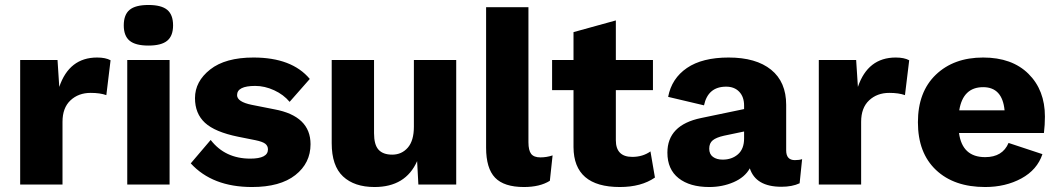

<svg xmlns="http://www.w3.org/2000/svg" viewBox="-20 -741 4250 771"><path d="M61 0V-500H211L218 -392Q258 -510 370 -510Q404 -510 424 -499L407 -359Q382 -368 344 -368Q295 -368 263 -338Q231 -308 231 -252V0Z M477 -639Q477 -682 500.5 -701.5Q524 -721 576 -721Q628 -721 651.5 -701.5Q675 -682 675 -639Q675 -597 651.5 -577.5Q628 -558 576 -558Q524 -558 500.5 -577.5Q477 -597 477 -639ZM661 -500V0H491V-500Z M992 10Q833 10 746 -85L826 -179Q884 -104 985 -104Q1056 -104 1056 -141Q1056 -155 1045.5 -163.5Q1035 -172 1006 -178L936 -192Q843 -211 803 -248Q763 -285 763 -347Q763 -414 824 -462Q885 -510 998 -510Q1152 -510 1224 -424L1143 -332Q1119 -361 1081 -378.5Q1043 -396 1005 -396Q932 -396 932 -359Q932 -332 991 -320L1082 -302Q1227 -275 1227 -162Q1227 -86 1166 -38Q1105 10 992 10Z M1484 10Q1403 10 1357.5 -32.5Q1312 -75 1312 -166V-500H1482V-206Q1482 -160 1500 -140Q1518 -120 1555 -120Q1593 -120 1617.5 -148Q1642 -176 1642 -232V-500H1812V0H1660L1655 -94Q1609 10 1484 10Z M2102 -712V-170Q2102 -137 2113 -123Q2124 -109 2150 -109Q2175 -109 2199 -117L2188 -15Q2148 10 2084 10Q2004 10 1968 -27.5Q1932 -65 1932 -148V-712Z M2592 -133 2610 -28Q2555 10 2469 10Q2284 10 2283 -150V-379H2197V-500H2283V-612L2453 -659V-500H2602V-379H2453V-178Q2453 -111 2519 -111Q2561 -111 2592 -133Z M3172 -98Q3190 -98 3201 -102L3191 -5Q3161 9 3118 9Q3015 9 2991 -65Q2971 -29 2926 -9.5Q2881 10 2828 10Q2750 10 2705 -25.5Q2660 -61 2660 -128Q2660 -239 2795 -267L2968 -303V-317Q2968 -352 2948.5 -372.5Q2929 -393 2896 -393Q2823 -393 2807 -318L2663 -352Q2677 -426 2738.5 -468Q2800 -510 2906 -510Q3016 -510 3076.5 -461Q3137 -412 3137 -320V-137Q3137 -98 3172 -98ZM2882 -100Q2919 -100 2943.5 -121.5Q2968 -143 2968 -185V-213L2887 -196Q2856 -189 2842 -177.5Q2828 -166 2828 -144Q2828 -122 2843 -111Q2858 -100 2882 -100Z M3268 0V-500H3418L3425 -392Q3465 -510 3577 -510Q3611 -510 3631 -499L3614 -359Q3589 -368 3551 -368Q3502 -368 3470 -338Q3438 -308 3438 -252V0Z M4176 -273Q4176 -239 4172 -207H3831Q3844 -110 3936 -110Q4006 -110 4030 -167L4166 -122Q4145 -59 4081.5 -24.5Q4018 10 3936 10Q3811 10 3738.5 -58.5Q3666 -127 3666 -250Q3666 -372 3738 -441Q3810 -510 3928 -510Q4044 -510 4110 -444.5Q4176 -379 4176 -273ZM3928 -391Q3847 -391 3832 -298H4014Q4005 -391 3928 -391Z"/></svg>

Font: Elaine Sans
Style: Bold
Weight: 700
Designer: Wei Huang
Foundry: Wei Huang
Version: Version 2.001;December 24, 2019;FontCreator 12.0.0.2547 64-b